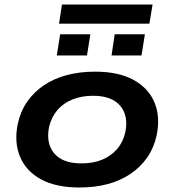

<svg xmlns="http://www.w3.org/2000/svg" viewBox="-20 -822 774 852"><path d="M333 10Q228 10 161.5 -26.5Q95 -63 68.5 -127.5Q42 -192 59 -273Q71 -328 100.5 -370.5Q130 -413 174 -443Q218 -473 275.5 -488.5Q333 -504 402 -504Q506 -504 572.5 -467.5Q639 -431 665.5 -367.5Q692 -304 675 -221Q663 -166 633.5 -123.5Q604 -81 560 -51Q516 -21 459 -5.5Q402 10 333 10ZM341 -97Q393 -97 432.5 -113Q472 -129 499 -160Q526 -191 536 -235Q551 -308 513.5 -352.5Q476 -397 393 -397Q343 -397 302.5 -381Q262 -365 235.5 -334.5Q209 -304 198 -260Q183 -186 220.5 -141.5Q258 -97 341 -97ZM242 -717 255 -802H657L643 -717ZM232 -576 247 -670H381L366 -576ZM475 -576 489 -670H623L608 -576Z"/></svg>

Font: Nunito Sans 10pt Expanded
Style: Bold Italic
Weight: 700
Width: 7
Italic angle: -9°
Designer: Vernon Adams
Foundry: Vernon Adams
Version: Version 3.101;gftools[0.9.27]